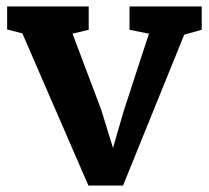

<svg xmlns="http://www.w3.org/2000/svg" viewBox="-20 -566 644 593"><path d="M2 -475V-546H254V-474L204 -462L293 -226L329 -109L362 -223L440 -462L380 -474V-546H603V-474L549 -459L360 7H253L49 -463Z"/></svg>

Font: Martel ExtraBold
Style: Regular
Weight: 800
Designer: Dan Reynolds
Foundry: Dan Reynolds
Version: Version 1.001; ttfautohint (v1.1) -l 5 -r 5 -G 72 -x 0 -D la